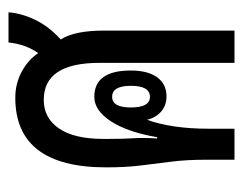

<svg xmlns="http://www.w3.org/2000/svg" viewBox="-80 -492 572 452"><g transform="rotate(-90 206.0 -266.0)"><path d="M56 0V-66Q56 -112 51.5 -148Q47 -184 42.5 -220Q38 -256 38 -302Q38 -516 202 -516Q235 -516 263 -501Q291 -486 307 -462Q328 -492 332 -532H403Q401 -502 385.5 -469.5Q370 -437 339 -409Q360 -377 360 -307V0H284V-318Q284 -449 197 -449Q154 -449 129.5 -413Q105 -377 105 -309V-295Q105 -261 106.5 -238.5Q108 -216 106 -182H109Q121 -252 146.5 -291Q172 -330 204 -330Q266 -330 266 -244Q266 -204 250 -182Q234 -160 205 -160Q184 -160 169.5 -172.5Q155 -185 150 -206Q129 -147 129 -62V0ZM204 -199Q230 -199 230 -244Q230 -288 204 -288Q179 -288 179 -244Q179 -199 204 -199Z"/></g></svg>

Font: Noto Sans Thai Looped UI Condensed
Style: Regular
Weight: 400
Width: 3
Designer: Cadson Demak Team
Foundry: Cadson Demak Co., Ltd.
Version: Version 1.000; ttfautohint (v1.8.4.7-5d5b)